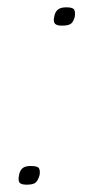

<svg xmlns="http://www.w3.org/2000/svg" viewBox="-20 -497 256 524"><path d="M88 -19Q84 -5 77.5 1Q71 7 53 7Q37 7 33 1Q29 -5 32 -19Q34 -31 41 -37.5Q48 -44 64 -44Q83 -44 86.5 -37.5Q90 -31 88 -19ZM184 -451Q181 -439 174.5 -433Q168 -427 149 -427Q134 -427 129.5 -433Q125 -439 128 -451Q130 -464 137.5 -470.5Q145 -477 161 -477Q179 -477 182.5 -470.5Q186 -464 184 -451Z"/></svg>

Font: Glory ExtraLight
Style: Italic
Weight: 250
Italic angle: -12°
Version: Version 1.011